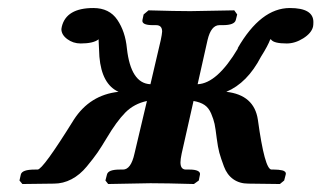

<svg xmlns="http://www.w3.org/2000/svg" viewBox="-20 -460 805 481"><path d="M464.8 -207 435.1 -75.2Q432.1 -61 432.1 -53.2Q432.1 -35.2 445.8 -35.2H455.1Q468.3 -35.2 475.1 -32Q481.9 -28.8 481 -22.9L478 -7.8L465.8 1Q396 -1 356.9 -1L251 1L244.1 -7.8L248 -22.9Q251 -35.2 279.8 -35.2H288.1Q308.1 -35.2 316.9 -75.2L348.1 -207Q315.9 -200.2 293.9 -178Q272 -155.8 247.1 -113.8Q233.9 -91.8 224.4 -77.9Q214.8 -64 197.5 -43Q180.2 -22 159.2 -11Q138.2 0 115.2 0L36.1 1L28.8 -7.8L32.2 -22.9Q35.2 -35.2 66.9 -35.2H74.2Q87.4 -35.2 165 -160.2Q205.1 -222.2 276.9 -230Q234.9 -249 229 -317.9Q227.1 -350.1 227.1 -357.9V-361.8L226.1 -360.8Q212.9 -351.1 182.1 -351.1Q163.1 -351.1 148.4 -362.1Q133.8 -373 133.8 -387.2Q133.8 -388.2 134.3 -390.1Q134.8 -392.1 134.8 -393.1Q146 -439.9 213.9 -439.9Q253.9 -439.9 273.9 -410.4Q293.9 -380.9 297.9 -338.9Q307.6 -251 356.9 -249L382.8 -359.9Q385.7 -373.5 386.2 -380.9Q386.2 -397 371.1 -397H362.8Q334 -397 336.9 -410.2L339.8 -423.8L352.1 -434.1Q420.9 -432.1 457 -432.1L566.9 -434.1L574.2 -423.8L570.8 -410.2Q567.9 -397 538.1 -397H529.8Q508.8 -397 500 -359.9L475.1 -249Q523.9 -251 576.2 -338.9H575.2Q633.3 -439.9 706.1 -439.9Q765.1 -439.9 765.1 -404.8Q765.1 -397 764.2 -393.1Q760.3 -377 739.7 -364Q719.2 -351.1 698.2 -351.1Q666 -351.1 659.2 -360.8L657.2 -361.8Q651.4 -345.7 633.8 -317.9Q599.6 -252 546.9 -230Q616.7 -222.2 626 -160.2Q643.1 -35.2 660.2 -35.2H667Q672.9 -35.2 677.5 -34.7Q682.1 -34.2 687 -33.2Q691.9 -32.2 694.3 -29.5Q696.8 -26.9 695.8 -22.9L691.9 -7.8L681.2 1L602.1 0Q580.1 0 564.5 -11Q548.8 -22 541 -43Q533.2 -64 529.5 -77.4Q525.9 -90.8 522.9 -113.8Q520 -137.7 517.6 -149.4Q515.1 -161.1 509 -175.5Q502.9 -189.9 492.4 -197Q481.9 -204.1 464.8 -207Z"/></svg>

Font: Linux Libertine
Style: Semibold Italic
Weight: 600
Italic angle: -11.5°
Designer: Philipp H. Poll
Foundry: Philipp H. Poll
Version: Version 5.1.2 ; ttfautohint (v0.9)